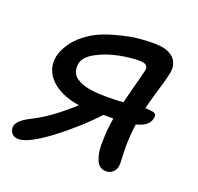

<svg xmlns="http://www.w3.org/2000/svg" viewBox="-97 -607 744 722"><g transform="rotate(20 275.0 -246.0)"><path d="M397 11Q370 11 358.5 -13.5Q347 -38 346 -74Q346 -92 347 -115Q348 -138 351.5 -162Q355 -186 358 -206Q362 -224 368.5 -251Q375 -278 382.5 -306.5Q390 -335 396.5 -359.5Q403 -384 406 -397Q408 -410 400 -416.5Q392 -423 372 -423Q356 -423 337 -421Q318 -419 296 -415Q245 -405 205.5 -383.5Q166 -362 161 -335Q156 -312 166.5 -293.5Q177 -275 209.5 -264Q242 -253 304 -253Q326 -253 348 -254Q370 -255 390.5 -257.5Q411 -260 425 -261.5Q439 -263 443 -263Q468 -263 485 -260Q502 -257 498 -239Q495 -219 476.5 -207Q458 -195 428.5 -190Q399 -185 360 -185H257Q203 -185 157.5 -203Q112 -221 88.5 -254Q65 -287 73 -331Q79 -358 99.5 -387.5Q120 -417 159.5 -443Q199 -469 263 -485Q309 -497 340 -500Q371 -503 402 -503Q441 -503 463 -492Q485 -481 493.5 -462Q502 -443 497 -418Q493 -397 484 -367.5Q475 -338 466.5 -307.5Q458 -277 452 -253Q447 -229 443 -201.5Q439 -174 437 -148Q435 -122 435 -103Q435 -81 436.5 -56.5Q438 -32 436 -23Q434 -9 423 1Q412 11 397 11ZM45 10Q27 10 17.5 -2.5Q8 -15 11 -31Q14 -42 26 -53.5Q38 -65 66 -79Q114 -103 161.5 -141Q209 -179 257 -226L320 -190Q286 -153 246.5 -117.5Q207 -82 168.5 -53Q130 -24 98 -7Q66 10 45 10Z"/></g></svg>

Font: Shantell Sans
Style: Italic
Weight: 400
Italic angle: -11°
Designer: Stephen Nixon, Anya Danilova, Shantell Martin
Foundry: Arrow Type
Version: Version 1.011;[c5ecc13dd]